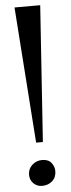

<svg xmlns="http://www.w3.org/2000/svg" viewBox="-61 -925 355 964"><g transform="rotate(-5 117.0 -443.0)"><path d="M180.5 -895 134 -209.5H100L51 -895ZM50.5 -51.5Q50.5 -81.5 72 -100.8Q93.5 -120 122 -120Q153 -120 168.2 -101.2Q183.5 -82.5 183.5 -59Q183.5 -27.5 162.8 -9Q142 9.5 111 9.5Q87 9.5 68.8 -7.2Q50.5 -24 50.5 -51.5Z"/></g></svg>

Font: Merriweather 120pt SemiBold
Style: Regular
Weight: 600
Version: Version 2.100